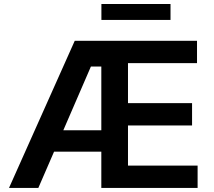

<svg xmlns="http://www.w3.org/2000/svg" viewBox="-20 -929 1057 949"><path d="M24.5 0 349.4 -727.3H953.8V-616.8H612.6V-419.4H929.3V-308.9H612.6V-110.4H956.7V0H480.8V-179.3H247.2L169.4 0ZM293 -285.2H480.8V-600.1H429.3ZM822.8 -909.1V-830.6H481.2V-909.1Z"/></svg>

Font: Inter Zeller Semi Bold
Style: Regular
Weight: 600
Designer: Rasmus Andersson; Joe Bland
Foundry: zeller
Version: Version 3.015;git-dec3a8cb1